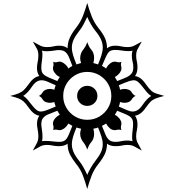

<svg xmlns="http://www.w3.org/2000/svg" viewBox="-20 -954 1162 1280"><path d="M1074.7 -314.5Q1037.1 -305.2 1016.8 -297.1Q996.6 -289.1 983.6 -275.9Q970.7 -262.7 953.1 -237.8Q934.6 -210.9 916.5 -198Q898.4 -185.1 879.9 -182.6Q896.5 -160.2 896.5 -125.5Q896.5 -101.1 892.1 -84Q887.7 -66.9 887.7 -45.4Q887.7 -20 897.5 -1.5Q907.2 17.1 925.3 49.8Q893.1 31.2 874.5 21.7Q856 12.2 830.6 12.2Q808.6 12.2 792.5 16.4Q776.4 20.5 750.5 20.5Q731.9 20.5 718.3 16.4Q704.6 12.2 693.4 4.4Q693.4 38.6 680.7 68.6Q668 98.6 636.7 138.2Q606.4 175.8 590.3 218Q574.2 260.3 561.5 305.7Q549.3 260.3 533.4 217.8Q517.6 175.3 487.3 138.2Q466.3 112.3 448.5 80.1Q430.7 47.9 430.7 4.4Q408.2 20.5 373 20.5Q349.6 20.5 331.8 16.4Q314 12.2 292.5 12.2Q267.1 12.2 249.3 21.7Q231.4 31.2 198.7 49.8Q217.3 17.1 226.6 -1.5Q235.8 -20 235.8 -45.4Q235.8 -64 231 -91.3Q226.6 -112.8 226.6 -127.9Q226.6 -145.5 230.7 -158.7Q234.9 -171.9 242.2 -182.6Q204.6 -187.5 169.4 -238.8Q151.4 -265.1 136.5 -278.1Q121.6 -291 101.6 -298.6Q81.5 -306.2 48.3 -314.5Q85 -323.2 105.7 -332.3Q126.5 -341.3 140.1 -355Q153.8 -368.7 169.4 -390.6Q205.1 -442.4 242.2 -446.8Q234.9 -457 230.7 -470Q226.6 -482.9 226.6 -500.5Q226.6 -520.5 231.2 -541Q235.8 -561.5 235.8 -584Q235.8 -609.9 226.6 -627.7Q217.3 -645.5 198.7 -676.8Q231.4 -658.2 249.5 -649.2Q267.6 -640.1 292.5 -640.1Q318.8 -640.1 336.2 -644.8Q353.5 -649.4 376 -649.4Q408.7 -649.4 430.7 -632.3Q430.7 -670.4 445.3 -702.1Q460 -733.9 486.3 -767.6Q516.1 -805.2 532.7 -847.4Q549.3 -889.6 561.5 -934.1Q574.2 -889.6 590.3 -847.4Q606.4 -805.2 636.7 -766.6Q668 -728 680.7 -698Q693.4 -668 693.4 -632.3Q704.1 -640.6 717 -645Q730 -649.4 747.6 -649.4Q767.6 -649.4 787.8 -644.8Q808.1 -640.1 830.6 -640.1Q856 -640.1 874.5 -649.4Q893.1 -658.7 925.3 -676.8Q907.2 -645 897.5 -627Q887.7 -608.9 887.7 -584Q887.7 -562.5 892.1 -545.4Q896.5 -528.3 896.5 -503.9Q896.5 -468.8 879.9 -446.8Q898.4 -444.8 916.5 -431.9Q934.6 -418.9 953.1 -391.6Q974.1 -361.8 989 -348.9Q1003.9 -335.9 1022.9 -330.1Q1042 -324.2 1074.7 -314.5ZM868.7 -504.9Q868.7 -525.4 863.8 -543.2Q858.9 -561 858.9 -585Q858.9 -601.1 863.3 -616.2Q857.4 -614.3 850.8 -613.8Q844.2 -613.3 837.4 -613.3Q815.9 -613.3 791.7 -617.2Q767.6 -621.1 747.6 -621.1Q723.6 -621.1 710.9 -611.8Q704.1 -606.4 698.5 -598.1Q692.9 -589.8 684.3 -571.3Q675.8 -552.7 659.7 -514.6Q667.5 -510.7 674.1 -506.8Q680.7 -502.9 687.5 -497.1Q694.3 -513.7 710.9 -528.3Q727.5 -543 744.6 -543Q752.4 -543 759.3 -540.8Q766.1 -538.6 774.4 -538.6Q781.2 -538.6 790 -542.5Q786.1 -534.7 786.1 -524.4Q786.1 -518.1 787.8 -512.2Q789.6 -506.3 789.6 -497.6Q789.6 -490.2 786.6 -483.2Q783.7 -476.1 778.8 -468.8Q761.2 -447.3 745.6 -440.9Q754.4 -426.8 761.2 -413.6Q786.1 -423.3 800 -429Q814 -434.6 824.7 -439.5Q844.7 -449.2 856.7 -463.6Q868.7 -478 868.7 -504.9ZM665 -637.2Q665 -664.1 653.6 -690.2Q642.1 -716.3 614.7 -750Q599.6 -768.6 585.4 -793.5Q571.3 -818.4 561.5 -841.3Q551.3 -818.4 538.1 -793.5Q524.9 -768.6 509.8 -750Q482.9 -715.8 470.9 -689.5Q459 -663.1 459 -636.7Q459 -612.8 467.3 -585.9Q475.6 -559.1 489.7 -524.4Q498 -526.9 505.4 -529.3Q512.7 -531.7 520.5 -533.7Q518.6 -540.5 516.6 -549.1Q514.6 -557.6 514.6 -566.9Q514.6 -582 519.8 -596.9Q524.9 -611.8 536.6 -625Q543.9 -634.8 550.3 -646.2Q556.6 -657.7 561.5 -672.9Q566.9 -657.7 572.8 -646.2Q578.6 -634.8 586.9 -625Q607.4 -603 607.4 -566.9Q607.4 -557.6 605.7 -549.1Q604 -540.5 602.1 -533.7Q610.4 -531.7 618.2 -529.3Q626 -526.9 633.8 -524.4Q647.9 -559.6 656.5 -586.4Q665 -613.3 665 -637.2ZM987.8 -314.5Q971.7 -324.2 957.5 -341.3Q943.4 -358.4 929.7 -376.2Q916 -394 901.9 -406.5Q887.7 -418.9 872.1 -418.9Q859.9 -418.9 841.1 -413.1Q822.3 -407.2 772 -385.7Q778.3 -369.6 780.3 -355.5Q786.6 -357.9 794.2 -359.6Q801.8 -361.3 810.1 -361.3Q822.3 -361.3 835.7 -356.7Q849.1 -352.1 856.9 -340.3Q862.3 -331.1 868.7 -324.7Q875 -318.4 884.3 -314.5Q875 -311 868.7 -304.9Q862.3 -298.8 856.9 -289.1Q849.1 -278.3 836.7 -273.4Q824.2 -268.6 810.1 -268.6Q801.8 -268.6 794.2 -270.3Q786.6 -272 780.3 -273.9Q777.8 -256.3 772 -243.7Q799.8 -231.4 824 -220.9Q848.1 -210.4 864.3 -210.4Q881.3 -210.4 897.2 -220Q913.1 -229.5 929.7 -253.4Q958 -295.9 987.8 -314.5ZM462.4 -514.6Q450.7 -545.4 441.2 -569.3Q431.6 -593.3 416.7 -606.7Q401.9 -620.1 373 -620.1Q366.7 -620.1 359.1 -619.6Q351.6 -619.1 343.3 -617.2Q329.6 -615.2 316.9 -613.8Q304.2 -612.3 292.5 -612.3Q272.9 -612.3 259.8 -616.2Q261.7 -610.4 262.2 -603.8Q262.7 -597.2 262.7 -590.3Q262.7 -566.4 259 -545.4Q255.4 -524.4 255.4 -502Q255.4 -490.2 257.6 -480.5Q259.8 -470.7 265.6 -463.9Q270.5 -457.5 278.3 -451.9Q286.1 -446.3 304.9 -437.5Q323.7 -428.7 362.3 -413.6Q365.7 -419.9 369.9 -427.2Q374 -434.6 378.9 -440.9Q359.4 -447.8 344.7 -468.8Q333 -483.4 333 -498.5Q333 -506.8 335 -511.5Q336.9 -516.1 336.9 -525.9Q336.9 -536.6 333.5 -542.5Q341.3 -538.6 348.1 -538.6Q357.4 -538.6 363.3 -540.8Q369.1 -543 377.4 -543Q390.6 -543 407.2 -531.2Q427.7 -516.1 436 -497.1Q442.9 -502.9 449.5 -506.8Q456.1 -510.7 462.4 -514.6ZM722.2 -314.5Q722.2 -358.9 700.4 -395Q678.7 -431.2 642.3 -452.9Q606 -474.6 561.5 -474.6Q517.6 -474.6 481.2 -452.9Q444.8 -431.2 423.1 -395Q401.4 -358.9 401.4 -314.5Q401.4 -270.5 423.1 -234.4Q444.8 -198.2 481.2 -176.8Q517.6 -155.3 561.5 -155.3Q606 -155.3 642.3 -176.8Q678.7 -198.2 700.4 -234.4Q722.2 -270.5 722.2 -314.5ZM867.2 -127Q867.2 -138.2 865.2 -148.2Q863.3 -158.2 857.9 -165Q853 -171.9 845.5 -177.5Q837.9 -183.1 818.8 -191.9Q799.8 -200.7 761.2 -215.8Q757.8 -209.5 753.7 -202.4Q749.5 -195.3 745.6 -188.5Q761.2 -182.1 778.8 -160.6Q783.7 -153.3 786.6 -146.2Q789.6 -139.2 789.6 -131.8Q789.6 -124 787.8 -118.9Q786.1 -113.8 786.1 -104Q786.1 -94.7 790 -85.4Q786.1 -88.4 781.5 -89.1Q776.9 -89.8 772.5 -89.8Q763.2 -89.8 757.8 -88.1Q752.4 -86.4 744.1 -86.4Q726.1 -86.4 710.9 -100.1Q695.8 -113.8 687.5 -130.4Q680.7 -126 674.1 -122.6Q667.5 -119.1 659.7 -114.7Q672.9 -83.5 682.1 -59.6Q691.4 -35.6 706.3 -22Q721.2 -8.3 750 -8.3Q769.5 -8.3 787.6 -12.7Q805.7 -17.1 829.6 -17.1Q847.2 -17.1 863.3 -12.7Q860.8 -25.9 860.8 -38.1Q860.8 -62.5 864 -84.5Q867.2 -106.4 867.2 -127ZM351.1 -243.7Q349.1 -250 346.7 -257.8Q344.2 -265.6 341.8 -273.9Q335.4 -272 328.6 -270.3Q321.8 -268.6 313.5 -268.6Q301.3 -268.6 287.6 -272.9Q273.9 -277.3 265.6 -289.1Q254.4 -308.6 239.3 -314.5Q254.4 -321.3 265.6 -340.3Q272.9 -351.1 286.4 -356.2Q299.8 -361.3 313.5 -361.3Q321.8 -361.3 328.6 -359.6Q335.4 -357.9 341.8 -355.5Q344.2 -363.8 346.4 -370.8Q348.6 -377.9 351.1 -385.7Q318.8 -399.9 297.1 -409.4Q275.4 -418.9 256.8 -418.9Q240.2 -418.9 224.6 -409.4Q209 -399.9 192.4 -375.5Q164.6 -333.5 134.8 -314.5Q150.9 -305.7 164.8 -288.6Q178.7 -271.5 192.6 -253.7Q206.5 -235.8 220.9 -223.1Q235.4 -210.4 252 -210.4Q264.6 -210.4 283.2 -216.6Q301.8 -222.7 351.1 -243.7ZM665 7.8Q665 -16.1 656.5 -42.5Q647.9 -68.8 633.8 -104Q626 -100.6 618.2 -99.4Q610.4 -98.1 602.1 -95.7Q604 -88.9 605.7 -80.3Q607.4 -71.8 607.4 -61.5Q607.4 -47.4 602.8 -32.2Q598.1 -17.1 586.9 -4.4Q578.6 4.9 572.8 16.6Q566.9 28.3 561.5 43Q556.6 28.3 550.3 16.6Q543.9 4.9 536.6 -4.4Q526.9 -16.1 520.8 -30.5Q514.6 -44.9 514.6 -61.5Q514.6 -71.8 516.6 -80.3Q518.6 -88.9 520.5 -95.7Q512.7 -98.1 505.4 -99.4Q498 -100.6 489.7 -104Q475.6 -69.8 467.3 -43Q459 -16.1 459 7.8Q459 34.2 470.7 60.5Q482.4 86.9 509.3 120.6Q524.9 140.1 538.1 164.6Q551.3 189 561.5 211.9Q571.3 189 585.7 163.8Q600.1 138.7 615.2 119.6Q642.1 85.4 653.6 59.6Q665 33.7 665 7.8ZM462.4 -114.7Q456.1 -119.1 449.5 -122.6Q442.9 -126 436 -130.4Q432.1 -123 425.3 -114.5Q418.5 -106 407.2 -97.2Q399.4 -92.3 392.6 -89.4Q385.7 -86.4 377.9 -86.4Q369.1 -86.4 364.5 -88.1Q359.9 -89.8 349.6 -89.8Q345.7 -89.8 341.6 -89.1Q337.4 -88.4 333.5 -85.4Q335.9 -89.8 336.4 -94.5Q336.9 -99.1 336.9 -104Q336.9 -114.3 335 -118.2Q333 -122.1 333 -130.9Q333 -147.5 347.4 -164.6Q361.8 -181.6 378.9 -188.5Q369.6 -202.1 362.3 -215.8Q316.4 -198.2 297.4 -189.9Q277.8 -180.7 266.6 -166.5Q255.4 -152.3 255.4 -127Q255.4 -114.3 258.3 -97.2Q260.7 -82 262 -69.3Q263.2 -56.6 263.2 -45.4Q263.2 -36.1 262.7 -28.1Q262.2 -20 259.8 -12.7Q270 -14.6 284.7 -14.6Q306.2 -14.6 330.1 -11.5Q354 -8.3 374 -8.3Q399.4 -8.3 412.1 -17.6Q419.4 -23.4 425 -31Q430.7 -38.6 439 -57.4Q447.3 -76.2 462.4 -114.7ZM629.4 -314.5Q629.4 -286.1 609.6 -267.1Q589.8 -248 561.5 -248Q533.7 -248 513.9 -267.1Q494.1 -286.1 494.1 -314.5Q494.1 -343.3 513.9 -362.5Q533.7 -381.8 561.5 -381.8Q589.8 -381.8 609.6 -362.5Q629.4 -343.3 629.4 -314.5Z"/></svg>

Font: Scheherazade New
Style: Regular
Weight: 400
Designer: SIL International
Foundry: SIL International
Version: Version 4.000